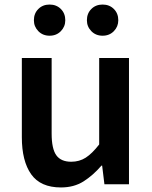

<svg xmlns="http://www.w3.org/2000/svg" viewBox="-20 -810 669 844"><path d="M248 14Q158 14 117 -44Q76 -102 76 -207V-555H207V-223Q207 -156 227.5 -127.5Q248 -99 293 -99Q329 -99 357 -117Q385 -135 416 -175V-555H547V0H439L429 -82H426Q389 -39 347 -12.5Q305 14 248 14ZM198 -653Q168 -653 148.5 -673Q129 -693 129 -721Q129 -751 148.5 -770.5Q168 -790 198 -790Q228 -790 247.5 -770.5Q267 -751 267 -721Q267 -693 247.5 -673Q228 -653 198 -653ZM431 -653Q401 -653 381.5 -673Q362 -693 362 -721Q362 -751 381.5 -770.5Q401 -790 431 -790Q461 -790 480.5 -770.5Q500 -751 500 -721Q500 -693 480.5 -673Q461 -653 431 -653Z"/></svg>

Font: Noto Sans HK Thin SemiBold
Style: Regular
Weight: 600
Version: Version 2.004-H2;hotconv 1.0.118;makeotfexe 2.5.65603